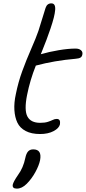

<svg xmlns="http://www.w3.org/2000/svg" viewBox="-20 -760 505 1130"><path d="M215.8 28.8Q165 28.8 131.1 11Q97.2 -6.8 82.3 -38.1Q67.4 -69.3 64.7 -112.3Q62 -155.3 73.2 -206.1Q87.4 -276.9 111.1 -341.8Q134.8 -406.7 163.6 -472.4Q192.4 -538.1 206.1 -578.1Q217.3 -613.3 230.2 -655.5Q243.2 -697.8 248 -712.9Q256.8 -740.2 282.2 -740.2Q294.9 -740.2 300.5 -730.7Q306.2 -721.2 304.7 -701.7Q303.2 -682.1 296.4 -655.3Q289.6 -628.4 276.9 -590.8Q258.8 -535.6 220.2 -440.9Q269 -455.1 325.7 -464.6Q382.3 -474.1 424.8 -474.1Q445.3 -474.1 456.5 -464.4Q467.8 -454.6 464.8 -439.9Q462.9 -426.8 453.6 -421.1Q444.3 -415.5 424.8 -414.1Q299.8 -403.3 190.9 -374Q156.7 -288.6 139.2 -200.2Q121.6 -111.3 141.4 -74.2Q161.1 -37.1 216.8 -37.1Q244.1 -37.1 262 -43Q279.8 -48.8 291 -54.4Q302.2 -60.1 314 -60.1Q337.4 -60.1 333 -28.8Q328.1 -5.9 295.7 11.5Q263.2 28.8 215.8 28.8ZM79.1 350.1Q50.8 350.1 55.2 326.2Q59.1 309.1 85.9 270Q117.2 227.5 128.9 169.9Q134.3 143.6 145.3 131.3Q156.2 119.1 175.8 119.1Q228 119.1 215.8 183.1Q209.5 213.9 188 253.2Q166.5 292.5 137.2 321.8Q108.9 350.1 79.1 350.1Z"/></svg>

Font: Shantell Sans Irregular Bouncy
Style: Italic
Weight: 300
Italic angle: -11.31°
Designer: Stephen Nixon, Anya Danilova, Shantell Martin
Foundry: Arrow Type
Version: Version 1.006;[9816181b4]